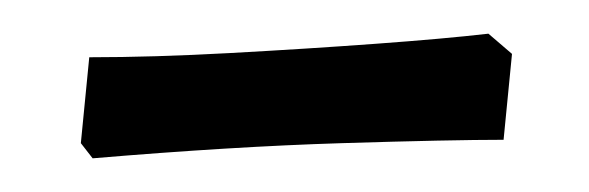

<svg xmlns="http://www.w3.org/2000/svg" viewBox="-20 -289 350 114"><path d="M35 -195 28 -204 33 -255Q71 -255 116.5 -257.5Q162 -260 203 -263Q244 -266 270 -269L284 -257L279 -206Q248 -206 183 -204Q118 -202 35 -195Z"/></svg>

Font: Labrada Medium
Style: Regular
Weight: 500
Designer: Mercedes Jáuregui
Foundry: Omnibus-Type Team
Version: Version 1.000; ttfautohint (v1.8.4.7-5d5b)